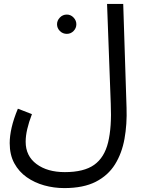

<svg xmlns="http://www.w3.org/2000/svg" viewBox="-20 -734 735 986"><path d="M29.8 1Q29.8 -35.2 39.8 -79.1Q49.8 -123 71.8 -175.8L144 -147.9Q127.9 -106 119.9 -71Q111.8 -36.1 111.8 -5.9Q111.8 66.9 167.5 108.4Q223.1 149.9 313 149.9Q411.1 149.9 463.6 112.5Q516.1 75.2 535.2 -2.9Q554.2 -81.1 548.8 -201.2L529.8 -713.9H612.8L629.9 -180.2Q632.8 -96.2 619.4 -21.5Q606 53.2 570.6 110.1Q535.2 167 471.7 199.5Q408.2 231.9 310.1 231.9Q256.8 231.9 207 218Q157.2 204.1 117.2 176Q77.1 147.9 53.5 104.5Q29.8 61 29.8 1ZM323.2 -560.1Q302.2 -560.1 287.6 -574.7Q272.9 -589.4 272.9 -609.4Q272.9 -628.9 287.6 -644Q302.2 -659.2 323.2 -659.2Q343.3 -659.2 357.7 -644Q372.1 -628.9 372.1 -609.4Q372.1 -589.4 357.7 -574.7Q343.3 -560.1 323.2 -560.1Z"/></svg>

Font: Kurinto Seri
Style: Regular
Weight: 400
Designer: Kurinto was developed by Clint Goss from a range of fonts that are compatible with the SIL Open Font License Version 1.1
Foundry: Clinton F. Goss
Version: Version 2.196; July 25, 2020